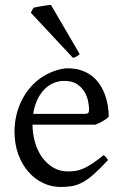

<svg xmlns="http://www.w3.org/2000/svg" viewBox="-20 -747 502 782"><path d="M242.2 -417.5Q216.8 -417.5 195.6 -407.7Q174.3 -397.9 158 -380.1Q141.6 -362.3 130.6 -337.6Q119.6 -313 115.2 -283.2H324.2Q335.4 -283.2 339.1 -286.9Q342.8 -290.5 342.8 -300.8Q342.8 -314 339.1 -333.7Q335.4 -353.5 324.5 -372.3Q313.5 -391.1 293.7 -404.3Q273.9 -417.5 242.2 -417.5ZM422.9 -272Q414.1 -262.2 399.4 -253.9Q384.8 -245.6 369.1 -239.3H112.3Q112.8 -201.2 122.8 -166.7Q132.8 -132.3 151.6 -106.2Q170.4 -80.1 197 -64.5Q223.6 -48.8 256.8 -48.8Q272 -48.8 286.4 -50.8Q300.8 -52.7 317.4 -59.6Q334 -66.4 354.2 -79.6Q374.5 -92.8 401.9 -115.2Q408.2 -111.8 412.8 -105.5Q417.5 -99.1 419.9 -95.2Q387.2 -59.6 362.5 -37.8Q337.9 -16.1 316.2 -4.4Q294.4 7.3 273.2 11Q252 14.6 227.1 14.6Q189.5 14.6 155.5 -1.5Q121.6 -17.6 95.7 -47.1Q69.8 -76.7 54.4 -118.4Q39.1 -160.2 39.1 -211.9Q39.1 -244.6 46.4 -276.4Q53.7 -308.1 67.6 -336.4Q81.5 -364.7 101.6 -388.7Q121.6 -412.6 147 -430.2Q157.7 -437.5 171.1 -444.6Q184.6 -451.7 199.2 -457Q213.9 -462.4 228.3 -465.6Q242.7 -468.8 255.9 -468.8Q287.6 -468.8 312.5 -460Q337.4 -451.2 356 -436.3Q374.5 -421.4 387.2 -401.6Q399.9 -381.8 408 -359.9Q416 -337.9 419.4 -315.2Q422.9 -292.5 422.9 -272ZM304.7 -526.4Q298.3 -520.5 292 -517.1Q285.6 -513.7 277.3 -511.2L105.5 -695.3L116.2 -715.3Q121.1 -716.8 130.6 -718.5Q140.1 -720.2 150.6 -722.2Q161.1 -724.1 171.4 -725.3Q181.6 -726.6 187.5 -727.1Z"/></svg>

Font: Noto Serif Devanagari
Style: Regular
Weight: 400
Designer: Monotype Design Team
Foundry: Monotype Imaging Inc.
Version: Version 1.01